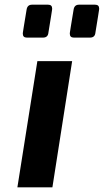

<svg xmlns="http://www.w3.org/2000/svg" viewBox="-20 -797 442 817"><path d="M54 0 139 -537H287L203 0ZM294 -637Q277 -637 277 -654Q277 -655 277.5 -659.5Q278 -664 281.5 -685Q285 -706 293 -755Q296 -777 316 -777H385Q402 -777 402 -760Q402 -760 401.5 -755Q401 -750 397.5 -729Q394 -708 386 -658Q384 -637 363 -637ZM94 -637Q77 -637 77 -654Q77 -655 77.5 -659.5Q78 -664 81.5 -685Q85 -706 93 -755Q96 -777 116 -777H185Q202 -777 202 -760Q202 -760 201.5 -755Q201 -750 197.5 -729Q194 -708 186 -658Q184 -637 163 -637Z"/></svg>

Font: Exo Thin
Style: Bold Italic
Weight: 700
Italic angle: -9°
Version: Version 2.000